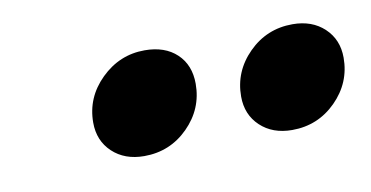

<svg xmlns="http://www.w3.org/2000/svg" viewBox="-32 -735 524 271"><g transform="rotate(-10 229.5 -599.5)"><path d="M95 -585Q95 -621 121.5 -647Q148 -673 184 -673Q213 -673 230 -657Q247 -641 247 -614Q247 -578 221 -552Q195 -526 158 -526Q130 -526 112.5 -542.5Q95 -559 95 -585ZM307 -585Q307 -621 333 -647Q359 -673 396 -673Q424 -673 441.5 -656.5Q459 -640 459 -614Q459 -578 433 -552Q407 -526 370 -526Q342 -526 324.5 -542.5Q307 -559 307 -585Z"/></g></svg>

Font: K2D ExtraBold
Style: Italic
Weight: 800
Italic angle: -10°
Designer: Katatrad Aksorn Co.,Ltd.
Foundry: Cadson Demak Co.,Ltd.
Version: Version 1.000; ttfautohint (v1.6)